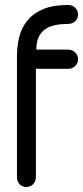

<svg xmlns="http://www.w3.org/2000/svg" viewBox="-20 -752 333 770"><path d="M48 -526Q48 -568 57.5 -605Q67 -642 90.5 -670.5Q114 -699 153.5 -715.5Q193 -732 253 -732Q270 -732 281.5 -721Q293 -710 293 -693Q293 -677 281.5 -666.5Q270 -656 253 -656Q187 -656 157.5 -632Q128 -608 126 -563V-553H133H253Q270 -553 281.5 -541.5Q293 -530 293 -515Q293 -498 281.5 -487Q270 -476 253 -476H124V-42Q124 -25 113 -13.5Q102 -2 85 -2Q69 -2 58.5 -13.5Q48 -25 48 -42Z"/></svg>

Font: VDS Compensated
Style: Light
Weight: 300
Designer: artmaker
Foundry: artmaker
Version: Version 1.000 2012 initial release